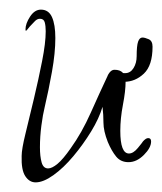

<svg xmlns="http://www.w3.org/2000/svg" viewBox="-20 -387 337 399"><path d="M54 -8Q41 -8 32.5 -21Q24 -34 25 -63Q25 -77 33 -109.5Q41 -142 50.5 -182Q60 -222 67.5 -260Q75 -298 75 -322Q75 -333 73 -340.5Q71 -348 63 -348Q57 -348 52 -342.5Q47 -337 42 -332Q35 -323 34 -323Q33 -323 33 -326Q33 -338 42.5 -352.5Q52 -367 65 -367Q81 -367 88 -351.5Q95 -336 95 -308Q95 -277 88 -238Q81 -199 73 -165Q69 -149 66 -126Q63 -103 63 -81Q63 -62 66.5 -49.5Q70 -37 80 -37Q88 -37 99.5 -46.5Q111 -56 127 -79Q150 -111 168.5 -152.5Q187 -194 203 -228Q209 -242 218 -242Q241 -242 241 -217Q241 -198 235.5 -169.5Q230 -141 230 -115Q230 -68 248 -68Q257 -68 266.5 -79.5Q276 -91 277 -93Q283 -100 288 -100Q294 -100 294 -93Q294 -80 279 -65Q264 -50 247 -50Q231 -50 221.5 -61.5Q212 -73 204 -92Q195 -115 195 -132Q195 -149 193 -165Q186 -141 169.5 -114Q153 -87 132.5 -62.5Q112 -38 91 -23Q70 -8 54 -8ZM238 -217Q223 -217 216.5 -218.5Q210 -220 205 -222Q203 -223 203 -226Q203 -230 206.5 -234.5Q210 -239 214 -238Q228 -235 240 -235Q251 -235 257.5 -245.5Q264 -256 264 -270Q264 -292 267 -300.5Q270 -309 276 -309Q281 -309 289 -305.5Q297 -302 297 -290Q297 -251 279 -234Q261 -217 238 -217Z"/></svg>

Font: Inspiration
Style: Regular
Weight: 400
Designer: Robert E. Leuschke
Foundry: Robert E. Leuschke
Version: Version 2.010; ttfautohint (v1.8.3)